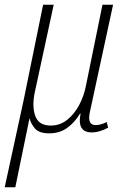

<svg xmlns="http://www.w3.org/2000/svg" viewBox="-58 -556 527 815"><path d="M-38 239 43 -134 125 -536H170L90 -166Q77 -106 91.5 -64.5Q106 -23 157 -23Q197 -23 227.5 -47.5Q258 -72 278.5 -111Q299 -150 307 -193L377 -536H422L323 -78Q312 -25 348 -25Q356 -25 367.5 -27.5Q379 -30 395 -38L401 -14Q384 -5 366.5 0.5Q349 6 331 6Q268 6 284 -74H282Q259 -36 227 -13Q195 10 151 10Q107 10 89.5 -11.5Q72 -33 68 -53H67L7 239Z"/></svg>

Font: Noto Serif ExtraCondensed ExtraLight
Style: Italic
Weight: 200
Width: 2
Italic angle: -12°
Designer: Monotype Design Team
Foundry: Monotype Imaging Inc.
Version: Version 2.014; ttfautohint (v1.8.4.7-5d5b)